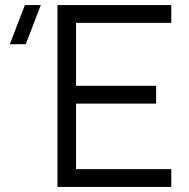

<svg xmlns="http://www.w3.org/2000/svg" viewBox="-20 -740 748 760"><path d="M207.5 0V-720H658V-649.5H281V-400.5H598V-330H281V-70.5H658V0ZM82 -565H19L78.5 -720H141.5Z"/></svg>

Font: Vela Sans
Style: Regular
Weight: 400
Designer: Principal design: Mikhail Sharanda - project Manrope.
Design modification: Ravid Balaliev
Foundry: Mikhail Sharanda
Version: Version 1.001